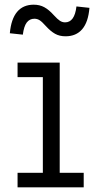

<svg xmlns="http://www.w3.org/2000/svg" viewBox="-20 -800 405 820"><path d="M235 -62H337.5V0H55V-62H163V-470.5H55V-532.5H235ZM306.5 -772.5 362 -766.5Q357 -705.5 331 -675.2Q305 -645 260 -645Q234 -645 215 -655.8Q196 -666.5 175.5 -689Q160 -706.5 149.8 -713.2Q139.5 -720 127 -720Q106.5 -720 94.2 -703.8Q82 -687.5 77.5 -652L22 -658Q27.5 -719 53.2 -749.5Q79 -780 124 -780Q149.5 -780 169.2 -769.2Q189 -758.5 210 -735Q226 -717.5 236.2 -711Q246.5 -704.5 258 -704.5Q278 -704.5 290.2 -721.2Q302.5 -738 306.5 -772.5Z"/></svg>

Font: Hepta Slab ExtraLight
Style: Regular
Weight: 400
Version: Version 1.102